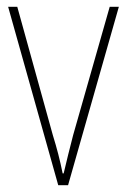

<svg xmlns="http://www.w3.org/2000/svg" viewBox="-20 -547 374 567"><path d="M152 0 4 -527H31L136 -148Q145 -119 152 -92Q159 -65 165 -35H168Q175 -64 181.5 -91Q188 -118 196 -148L304 -527H331L181 0Z"/></svg>

Font: Noto Sans Telugu Condensed Thin
Style: Regular
Weight: 100
Width: 3
Designer: Jelle Bosma - Monotype Design Team
Foundry: Monotype Imaging Inc.
Version: Version 2.005; ttfautohint (v1.8.4.7-5d5b)